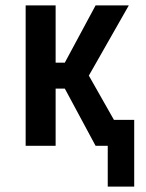

<svg xmlns="http://www.w3.org/2000/svg" viewBox="-20 -540 540 711"><path d="M379 151V0H334L220 -212H186V0H75V-520H186V-308H220L334 -520H457L309 -260L402 -96H477V151Z"/></svg>

Font: Iosevka Term
Style: Bold
Weight: 700
Monospace: yes
Designer: Belleve Invis
Foundry: Belleve Invis
Version: Version 30.0.1